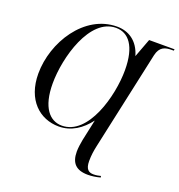

<svg xmlns="http://www.w3.org/2000/svg" viewBox="-166 -863 1158 1241"><g transform="rotate(20 413.0 -242.5)"><path d="M576 240C602 240 632 236 661 228L659 218C644 222 628 225 609 225C577 225 554 210 554 153C554 115 559 83 566 50L714 -632C728 -695 766 -704 811 -704H824L826 -714H651L603 -586C575 -684 505 -725 428 -725C203 -725 52 -481 52 -266C52 -85 161 11 292 11C378 11 447 -36 499 -105L468 39C463 64 458 99 458 123C458 202 495 240 576 240ZM309 -1C226 -1 161 -72 161 -238C161 -417 244 -715 424 -715C510 -715 571 -643 571 -477C571 -299 490 -1 309 -1Z"/></g></svg>

Font: Noto Serif Display
Style: Italic
Weight: 400
Italic angle: -12°
Designer: Monotype Design Team
Foundry: Monotype Imaging Inc.
Version: Version 2.009